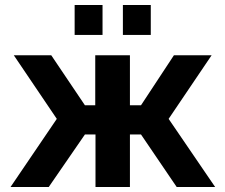

<svg xmlns="http://www.w3.org/2000/svg" viewBox="-20 -744 896 764"><path d="M22 0 206 -271 35 -524H184L318 -325H359V-524H497V-325H541L672 -524H822L651 -271L836 0H683L541 -209H497V0H360V-209H318L174 0ZM277 -605V-724H388V-605ZM469 -605V-724H580V-605Z"/></svg>

Font: Raleway
Style: Bold
Weight: 700
Designer: Matt McInerney, Pablo Impallari, Rodrigo Fuenzalida
Foundry: Matt McInerney, Pablo Impallari, Rodrigo Fuenzalida
Version: Version 4.026